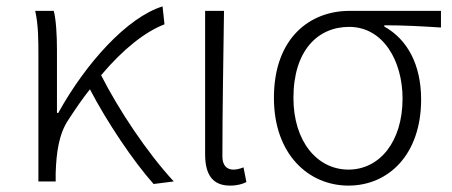

<svg xmlns="http://www.w3.org/2000/svg" viewBox="-20 -567 1411 600"><path d="M523 0C438 -92 349 -227 296 -332C365 -414 434 -468 494 -491L488 -547C378 -513 249 -371 162 -214H158V-412C158 -458 155 -507 148 -533H90C100 -490 100 -438 100 -395V0H154V-26C156 -90 164 -149 194 -193C216 -227 238 -259 261 -288C313 -188 395 -65 460 8Z M699 13C722 13 738 8 750 2L741 -44C728 -39 719 -37 709 -37C689 -37 675 -50 675 -78C675 -225 678 -379 680 -533H621V-85C621 -19 646 13 699 13Z M1069 13C1194 13 1296 -84 1296 -256C1296 -365 1253 -444 1181 -484V-488C1242 -488 1296 -485 1358 -481V-533H1072C949 -533 836 -449 836 -261C836 -85 944 13 1069 13ZM1069 -37C972 -37 897 -124 897 -261C897 -409 973 -483 1071 -483C1178 -483 1238 -376 1238 -259C1238 -124 1166 -37 1069 -37Z"/></svg>

Font: Genne Gothic Light
Style: Regular
Weight: 300
Designer: Ryoko NISHIZUKA (kana & ideographs); Paul D. Hunt (Latin, Greek & Cyrillic); Wenlong ZHANG (bopomofo); Sandoll Communica
Foundry: Adobe Systems Incorporated
Version: Version 1.004;PS 1.004;hotconv 16.6.51;makeotf.lib2.5.65220